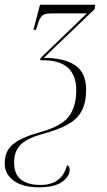

<svg xmlns="http://www.w3.org/2000/svg" viewBox="-80 -556 455 816"><path d="M85 240Q17 240 -21.5 212Q-60 184 -60 139Q-60 84 -22.5 55Q15 26 93 5Q180 -19 212 -60.5Q244 -102 244 -172Q244 -300 103 -300H91L92 -309L289 -499H143Q121 -499 110 -495.5Q99 -492 91.5 -479.5Q84 -467 76 -439L72 -429H62L90 -536H325L322 -517L106 -310Q193 -310 239.5 -278.5Q286 -247 286 -175Q286 -120 267 -84.5Q248 -49 207 -26.5Q166 -4 102 13Q34 32 7 59.5Q-20 87 -20 134Q-20 185 9.5 207.5Q39 230 92 230Q183 230 205 146Q216 150 216 166Q216 193 184.5 216.5Q153 240 85 240Z"/></svg>

Font: Noto Serif Display SemiCondensed ExtraLight
Style: Italic
Weight: 200
Width: 4
Italic angle: -12°
Designer: Monotype Design Team
Foundry: Monotype Imaging Inc.
Version: Version 2.009